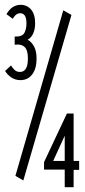

<svg xmlns="http://www.w3.org/2000/svg" viewBox="-20 -708 353 798"><path d="M65 -375Q44 -375 28 -385.5Q12 -396 1 -413L26 -436Q33 -424 41.5 -416.5Q50 -409 63 -409Q96 -409 96 -465Q96 -500 82 -513Q68 -526 41 -522V-556Q73 -555 81.5 -571.5Q90 -588 90 -611Q90 -653 64 -653Q46 -653 33 -630L7 -649Q29 -688 66 -688Q92 -688 109 -668.5Q126 -649 126 -611Q126 -587 118 -569Q110 -551 95 -543Q111 -534 121.5 -515Q132 -496 132 -464Q132 -423 114 -399Q96 -375 65 -375ZM77 42 44 23 243 -665 277 -646ZM249 70V-3H163V-34L258 -236H286V-39H309V-2H286V70ZM201 -39H249V-144Z"/></svg>

Font: Inconsolata ExtraCondensed Thin
Style: Regular
Weight: 100
Width: 2
Monospace: yes
Designer: Raph Levien, Cyreal, Brenton Simpson
Foundry: Raph Levien, Cyreal, Google
Version: Version 3.100; ttfautohint (v1.8.4.7-5d5b)